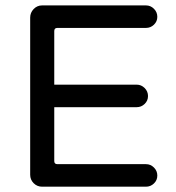

<svg xmlns="http://www.w3.org/2000/svg" viewBox="-20 -703 663 724"><path d="M93.8 -43.9V-636.7Q93.8 -655.3 106.9 -668.9Q120.1 -682.6 138.7 -682.6H530.3Q547.9 -682.6 560.5 -669.9Q573.2 -657.2 573.2 -639.6Q573.2 -622.1 560.5 -609.9Q547.9 -597.7 530.3 -597.7H196.3Q184.6 -597.7 184.6 -585.9V-383.8H495.1Q512.7 -383.8 525.4 -371.1Q538.1 -358.4 538.1 -340.8Q538.1 -323.2 525.4 -311Q512.7 -298.8 495.1 -298.8H184.6V-95.7Q184.6 -84 196.3 -84H530.3Q547.9 -84 560.5 -71.3Q573.2 -58.6 573.2 -41Q573.2 -23.4 560.5 -11.2Q547.9 1 530.3 1H138.7Q120.1 1 106.9 -12.2Q93.8 -25.4 93.8 -43.9Z"/></svg>

Font: KTXP_ComRound
Style: Medium
Weight: 500
Version: Version 1.01;May 16, 2022;FontCreator 13.0.0.2683 64-bit